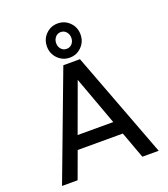

<svg xmlns="http://www.w3.org/2000/svg" viewBox="-171 -1095 1062 1215"><g transform="rotate(-20 360.0 -488.0)"><path d="M686 0H576L510 -180H206L140 0H35L304 -715H416ZM238 -269H478L358 -597ZM360 -746Q313 -746 280 -779.5Q247 -813 247 -861Q247 -910 280 -943Q313 -976 360 -976Q407 -976 440 -943Q473 -910 473 -861Q473 -813 440 -779.5Q407 -746 360 -746ZM360 -805Q382 -805 396.5 -821Q411 -837 411 -861Q411 -885 396.5 -901.5Q382 -918 360 -918Q338 -918 323.5 -901.5Q309 -885 309 -861Q309 -837 323.5 -821Q338 -805 360 -805Z"/></g></svg>

Font: Wix Madefor Text Medium
Style: Regular
Weight: 500
Designer: Dalton Maag Ltd
Foundry: Dalton Maag Ltd
Version: Version 3.100